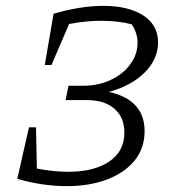

<svg xmlns="http://www.w3.org/2000/svg" viewBox="-20 -629 597 656"><path d="M79 -194H103L106 -53Q164 -42 213 -42Q301 -42 353 -77Q405 -112 405 -176Q405 -228 371 -257.5Q337 -287 277 -287H204L214 -336H263Q317 -336 359.5 -356.5Q402 -377 426 -410.5Q450 -444 450 -483Q450 -516 430 -546Q383 -558 326 -558Q273 -558 216 -547L156 -407H133L163 -582Q255 -609 333 -609Q418 -609 469 -576.5Q520 -544 520 -484Q520 -427 474.5 -381.5Q429 -336 352 -315Q474 -288 474 -181Q474 -122 439.5 -80Q405 -38 345 -15.5Q285 7 208 7Q169 7 126.5 1Q84 -5 39 -18Z"/></svg>

Font: Piazzolla SC Light
Style: Italic
Weight: 300
Italic angle: -11.3°
Designer: Juan Pablo del Peral
Foundry: Huerta Tipografica
Version: Version 1.330